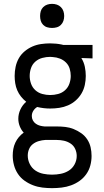

<svg xmlns="http://www.w3.org/2000/svg" viewBox="-20 -753 540 996"><path d="M250 223Q225 223 200 220Q175 217 151.5 208Q128 199 107.5 184.5Q87 170 73 149Q59 128 52.5 103.5Q46 79 46 54Q46 37 49 20Q52 3 59.5 -13Q67 -29 78 -42Q89 -55 103 -65Q90 -79 82.5 -98Q75 -117 75 -137Q75 -162 86 -185.5Q97 -209 116 -225Q101 -237 89 -252Q77 -267 69.5 -284.5Q62 -302 59 -321Q56 -340 56 -359Q56 -383 61 -406.5Q66 -430 77.5 -450.5Q89 -471 107.5 -486.5Q126 -502 147.5 -511.5Q169 -521 193 -524.5Q217 -528 240 -528Q255 -528 270.5 -526.5Q286 -525 300 -522L308 -520H460V-450L402 -452Q415 -431 420 -407Q425 -383 425 -359Q425 -336 420 -312.5Q415 -289 403 -268.5Q391 -248 373 -232Q355 -216 333 -206.5Q311 -197 287.5 -193.5Q264 -190 240 -190Q223 -190 206.5 -192Q190 -194 173 -198Q161 -191 153 -178.5Q145 -166 145 -151Q145 -139 150.5 -128.5Q156 -118 166 -111Q176 -104 187.5 -101Q199 -98 211 -97H274Q297 -97 319 -94.5Q341 -92 362 -83.5Q383 -75 401.5 -62Q420 -49 432.5 -30Q445 -11 450 11Q455 33 455 56Q455 81 448.5 105.5Q442 130 427.5 150.5Q413 171 392.5 185.5Q372 200 348.5 208.5Q325 217 300 220Q275 223 250 223ZM240 -260Q261 -260 281.5 -265.5Q302 -271 317.5 -285Q333 -299 340 -319Q347 -339 347 -359Q347 -378 341.5 -396.5Q336 -415 322.5 -428.5Q309 -442 291 -449Q273 -456 254 -457L240 -458Q220 -458 199.5 -452.5Q179 -447 163.5 -433.5Q148 -420 141 -400Q134 -380 134 -359Q134 -339 141 -319Q148 -299 163.5 -285Q179 -271 199.5 -265.5Q220 -260 240 -260ZM250 153Q273 153 295.5 148.5Q318 144 337 132Q356 120 367 99.5Q378 79 378 56Q378 37 370 19.5Q362 2 346 -8.5Q330 -19 311.5 -23Q293 -27 274 -27H215Q198 -26 181 -21Q164 -16 150.5 -5.5Q137 5 130.5 21Q124 37 124 54Q124 77 134.5 98Q145 119 163.5 131.5Q182 144 204.5 148.5Q227 153 250 153ZM250 -608Q237 -608 225 -611.5Q213 -615 204 -624Q195 -633 191.5 -645Q188 -657 188 -670Q188 -683 191.5 -695Q195 -707 204 -716Q213 -725 225 -729Q237 -733 250 -733Q263 -733 275 -729Q287 -725 296 -716Q305 -707 309 -695Q313 -683 313 -670Q313 -657 309 -645Q305 -633 296 -624Q287 -615 275 -611.5Q263 -608 250 -608Z"/></svg>

Font: Iosevka SS18
Style: Regular
Weight: 400
Monospace: yes
Designer: Belleve Invis
Foundry: Belleve Invis
Version: Version 25.1.1; ttfautohint (v1.8.4)